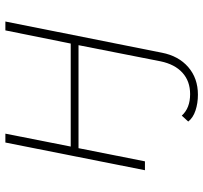

<svg xmlns="http://www.w3.org/2000/svg" viewBox="-41 -518 756 714"><g transform="rotate(-90 337.0 -161.0)"><path d="M242 161 264 137Q292 168 344 168Q392 168 423.5 139.5Q455 111 466 58L526 -247H143L94 0H61L164 -519H197L149 -276H532L581 -519H614L498 63Q486 125 444.5 161Q403 197 342 197Q310 197 283 188Q256 179 242 161Z"/></g></svg>

Font: Montserrat Alternates ExLight
Style: Italic
Weight: 275
Italic angle: -11.3°
Designer: Julieta Ulanovsky
Foundry: Julieta Ulanovsky
Version: Version 7.200